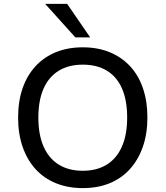

<svg xmlns="http://www.w3.org/2000/svg" viewBox="-20 -957 850 986"><path d="M405 9Q329 9 267.5 -16Q206 -41 163 -88Q120 -135 96.5 -202Q73 -269 73 -353Q73 -437 96 -503.5Q119 -570 162.5 -617Q206 -664 267 -689Q328 -714 405 -714Q482 -714 543 -689Q604 -664 647.5 -617.5Q691 -571 714 -504Q737 -437 737 -354Q737 -270 713.5 -203Q690 -136 647 -88.5Q604 -41 543 -16Q482 9 405 9ZM405 -80Q477 -80 528 -111.5Q579 -143 606 -204Q633 -265 633 -353Q633 -442 606.5 -502.5Q580 -563 529 -594Q478 -625 405 -625Q333 -625 282 -594Q231 -563 204 -502.5Q177 -442 177 -353Q177 -265 204 -204Q231 -143 282 -111.5Q333 -80 405 -80ZM367 -765 212 -937H325L443 -765Z"/></svg>

Font: Nunito Sans 12pt ExtraLight 8pt Medium
Style: Regular
Weight: 500
Version: Version 3.101;gftools[0.9.27]